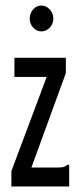

<svg xmlns="http://www.w3.org/2000/svg" viewBox="-20 -671 290 691"><path d="M21 -55 148 -394H32V-463H217V-408L93 -68H185Q202 -68 209 -70Q216 -72 222 -78H229V0H21ZM129 -558Q112 -558 99.5 -571.5Q87 -585 87 -604Q87 -623 99 -637Q111 -651 129 -651Q146 -651 159 -637Q172 -623 172 -604Q172 -585 159 -571.5Q146 -558 129 -558Z"/></svg>

Font: Inconsolata UltraCondensed SemiBold
Style: Regular
Weight: 600
Width: 1
Monospace: yes
Designer: Raph Levien, Cyreal, Brenton Simpson
Foundry: Raph Levien, Cyreal, Google
Version: Version 3.001; ttfautohint (v1.8.2.53-6de2)